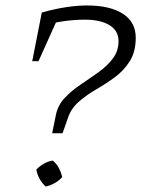

<svg xmlns="http://www.w3.org/2000/svg" viewBox="-20 -682 517 703"><path d="M298 -662Q383 -662 430 -631.5Q477 -601 477 -544Q477 -493 455.5 -458.5Q434 -424 401.5 -400Q369 -376 333.5 -355.5Q298 -335 269.5 -310.5Q241 -286 229 -251L209 -194H171L184 -258Q191 -296 216.5 -323Q242 -350 275.5 -372.5Q309 -395 340.5 -417.5Q372 -440 393 -467.5Q414 -495 414 -532Q414 -569 381.5 -589.5Q349 -610 290 -610Q218 -610 138 -589L133 -636Q178 -649 220.5 -655.5Q263 -662 298 -662ZM201 -636 121 -458H98L133 -636ZM173 -94Q186 -84 194.5 -68.5Q203 -53 208 -34Q197 -21 180 -11.5Q163 -2 147 1Q119 -26 113 -61Q124 -73 140.5 -82.5Q157 -92 173 -94Z"/></svg>

Font: Piazzolla 8pt ExtraLight
Style: Italic
Weight: 250
Italic angle: -11.3°
Designer: Juan Pablo del Peral
Foundry: Huerta Tipografica
Version: Version 2.001